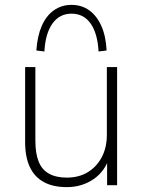

<svg xmlns="http://www.w3.org/2000/svg" viewBox="-20 -759 585 787"><path d="M254 8Q197 8 159 -13Q121 -34 102 -75Q83 -116 83 -177V-484H125V-181Q125 -130 138.5 -96.5Q152 -63 181 -47Q210 -31 254 -31Q303 -31 339.5 -53Q376 -75 397 -114.5Q418 -154 418 -207V-484H460V0H419V-121H431Q412 -58 364 -25Q316 8 254 8ZM162 -548 129 -552Q133 -611 151 -652.5Q169 -694 200.5 -716.5Q232 -739 273 -739Q315 -739 346 -716.5Q377 -694 395.5 -652.5Q414 -611 417 -552L384 -548Q380 -622 351.5 -662.5Q323 -703 273 -703Q224 -703 195 -662.5Q166 -622 162 -548Z"/></svg>

Font: Nunito Sans 12pt ExtraLight 12pt ExtraLight
Style: Regular
Weight: 250
Version: Version 3.101;gftools[0.9.27]